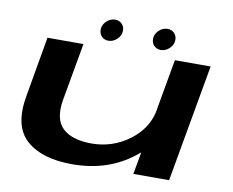

<svg xmlns="http://www.w3.org/2000/svg" viewBox="-80 -835 1147 944"><g transform="rotate(10 494.0 -363.5)"><path d="M641 0 661 -111Q650 -102 638 -92.5Q513 5.5 335.5 5.5Q184 5.5 106.8 -63.5Q29.5 -132.5 56.5 -285L109 -586H288.5L237.5 -299Q220.5 -200.5 267.2 -156Q314 -111.5 412.5 -111.5Q516 -111.5 600 -173.5Q676.5 -230.5 697 -315L745 -586H923.5L819.5 0ZM406 -623.5Q385.5 -623.5 372.5 -637Q359.5 -650.5 359.5 -670.5Q359.5 -695 378.8 -713.2Q398 -731.5 422 -731.5Q442.5 -731.5 455.5 -718Q468.5 -704.5 468.5 -685Q468.5 -660 449.2 -641.8Q430 -623.5 406 -623.5ZM667.5 -623.5Q647 -623.5 634 -637Q621 -650.5 621 -670.5Q621 -695 640.2 -713.2Q659.5 -731.5 683.5 -731.5Q704 -731.5 717 -718Q730 -704.5 730 -685Q730 -660 710.8 -641.8Q691.5 -623.5 667.5 -623.5Z"/></g></svg>

Font: Anybody UltraExpanded SemiBold
Style: Italic
Weight: 600
Width: 9
Italic angle: -10°
Designer: Tyler Finck
Foundry: Etcetera Type Company
Version: Version 1.010; ttfautohint (v1.8.3) -l 8 -r 50 -G 200 -x 14 